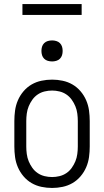

<svg xmlns="http://www.w3.org/2000/svg" viewBox="-20 -922 515 950"><path d="M238 8Q211 8 185 2.5Q159 -3 136.5 -16Q114 -29 96.5 -49.5Q79 -70 68.5 -94.5Q58 -119 54.5 -145Q51 -171 51 -197V-323Q51 -349 54.5 -375Q58 -401 68.5 -425.5Q79 -450 96.5 -470.5Q114 -491 136.5 -504Q159 -517 185 -522.5Q211 -528 238 -528Q264 -528 290 -522.5Q316 -517 338.5 -504Q361 -491 378.5 -470.5Q396 -450 406.5 -425.5Q417 -401 420.5 -375Q424 -349 424 -323V-197Q424 -171 420.5 -145Q417 -119 406.5 -94.5Q396 -70 378.5 -49.5Q361 -29 338.5 -16Q316 -3 290 2.5Q264 8 238 8ZM238 -46Q256 -46 274.5 -50.5Q293 -55 308.5 -65.5Q324 -76 335 -91.5Q346 -107 353 -124Q360 -141 362.5 -160Q365 -179 365 -197V-323Q365 -341 362.5 -360Q360 -379 353 -396Q346 -413 335 -428.5Q324 -444 308.5 -454.5Q293 -465 274.5 -469.5Q256 -474 238 -474Q219 -474 200.5 -469.5Q182 -465 166.5 -454.5Q151 -444 140 -428.5Q129 -413 122 -396Q115 -379 112.5 -360Q110 -341 110 -323V-197Q110 -179 112.5 -160Q115 -141 122 -124Q129 -107 140 -91.5Q151 -76 166.5 -65.5Q182 -55 200.5 -50.5Q219 -46 238 -46ZM238 -618Q227 -618 216.5 -621Q206 -624 198.5 -631.5Q191 -639 188 -649Q185 -659 185 -670Q185 -681 188 -691Q191 -701 198.5 -708.5Q206 -716 216.5 -719Q227 -722 238 -722Q248 -722 258.5 -719Q269 -716 276.5 -708.5Q284 -701 287 -691Q290 -681 290 -670Q290 -659 287 -649Q284 -639 276.5 -631.5Q269 -624 258.5 -621Q248 -618 238 -618ZM91 -848V-902H384V-848Z"/></svg>

Font: Iosevka QP Light
Style: Regular
Weight: 300
Designer: Belleve Invis
Foundry: Belleve Invis
Version: Version 20.0.0; ttfautohint (v1.8.4)